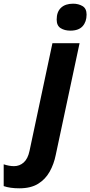

<svg xmlns="http://www.w3.org/2000/svg" viewBox="-149 -780 489 1040"><path d="M232 -614Q201 -614 179.5 -627.5Q158 -641 158 -674Q158 -716 181.5 -738Q205 -760 247 -760Q276 -760 298 -747Q320 -734 320 -701Q320 -662 298.5 -638Q277 -614 232 -614ZM-44 240Q-95 240 -129 228V110Q-99 120 -73 120Q-43 120 -20.5 100Q2 80 11 37L135 -546H282L153 59Q143 109 120 150Q97 191 57.5 215.5Q18 240 -44 240Z"/></svg>

Font: Noto IKEA Latin
Style: Bold Italic
Weight: 700
Italic angle: -12°
Designer: Monotype Design Team
Foundry: Monotype Imaging Inc.
Version: Version 1.0